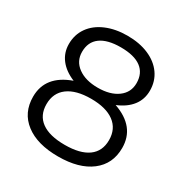

<svg xmlns="http://www.w3.org/2000/svg" viewBox="-165 -845 956 989"><g transform="rotate(30 313.0 -350.0)"><path d="M48 -194Q48 -319 188 -369Q132 -392 102 -431Q72 -470 72 -521Q72 -577 102 -619.5Q132 -662 187 -685.5Q242 -709 313 -709Q385 -709 439.5 -685.5Q494 -662 524 -619.5Q554 -577 554 -521Q554 -469 524 -430.5Q494 -392 438 -369Q578 -320 578 -194Q578 -99 507.5 -45Q437 9 313 9Q189 9 118.5 -45Q48 -99 48 -194ZM475 -520Q475 -579 434 -609.5Q393 -640 313 -640Q234 -640 192.5 -609.5Q151 -579 151 -520Q151 -465 195.5 -432.5Q240 -400 313 -400Q387 -400 431 -432.5Q475 -465 475 -520ZM499 -195Q499 -262 450.5 -298Q402 -334 313 -334Q224 -334 175.5 -298Q127 -262 127 -195Q127 -129 174.5 -94.5Q222 -60 313 -60Q404 -60 451.5 -94.5Q499 -129 499 -195Z"/></g></svg>

Font: K2D Light
Style: Regular
Weight: 300
Designer: Katatrad Aksorn Co.,Ltd.
Foundry: Cadson Demak Co.,Ltd.
Version: Version 1.000; ttfautohint (v1.6)